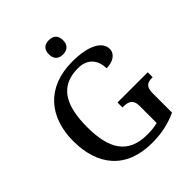

<svg xmlns="http://www.w3.org/2000/svg" viewBox="-253 -1077 1235 1235"><g transform="rotate(-45 364.5 -459.0)"><path d="M404 -798C440 -798 469 -816 469 -863C469 -911 440 -928 404 -928C368 -928 340 -911 340 -863C340 -816 368 -798 404 -798ZM407 10C494 10 565 -6 635 -38V-214C635 -275 662 -287 701 -287H708V-332H433V-287H439C484 -287 518 -275 518 -218V-61C492 -53 457 -50 423 -50C248 -50 183 -160 183 -358C183 -556 246 -668 409 -668C503 -668 539 -604 539 -537C600 -537 642 -567 642 -611C642 -675 566 -724 413 -724C179 -724 56 -574 56 -358C56 -137 171 10 407 10Z"/></g></svg>

Font: Noto Serif Tamil Medium
Style: Italic
Weight: 500
Italic angle: -12°
Designer: Indian Type Foundry, Tom Grace, and the Monotype Design Team
Foundry: Monotype Imaging Inc.
Version: Version 2.003